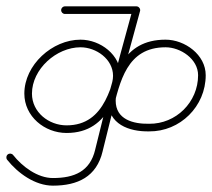

<svg xmlns="http://www.w3.org/2000/svg" viewBox="-32 -573 668 605"><path d="M172.7 -529C172.7 -529 172.7 -529 172.7 -529C247.7 -529 322.7 -529 397.7 -529C404.3 -529 409.7 -534.4 409.7 -541C409.7 -547.6 404.3 -553 397.7 -553C397.7 -553 397.7 -553 397.7 -553C322.7 -553 247.7 -553 172.7 -553C166 -553 160.7 -547.6 160.7 -541C160.7 -534.4 166 -529 172.7 -529ZM400.8 -552.6C394.4 -554.3 387.8 -550.6 386.1 -544.2C373.4 -497.8 360.8 -451.5 348.1 -405.2C348.1 -405.2 348.1 -405.2 348.1 -405.2C348.1 -405.2 348.1 -405.2 348.1 -405.2C321.4 -310 302.1 -177.9 177.7 -178C177.7 -178 177.7 -178 177.7 -178C177.7 -178 177.7 -178 177.7 -178C121.7 -178 68.7 -219.3 68.7 -278C68.7 -355.4 146 -424 221.7 -424C270.9 -424 324.2 -387 324.2 -334C324.2 -307.9 308.5 -282.8 308.5 -256C308.5 -181.6 374.2 -157.9 437.9 -159C437.9 -159 437.8 -159 437.7 -159C437.6 -159 437.5 -159 437.5 -159C535.7 -157.9 616.2 -238 616.2 -336C616.2 -400.7 550.3 -448 489.7 -448C353.7 -448 325.5 -333.9 299 -226.9C288.7 -185.2 278.4 -143.6 268 -101.9C268 -101.9 268 -101.9 268 -101.8C268 -101.8 268 -101.7 268 -101.7C251.8 -32.5 201.6 -12 134.7 -12C86.2 -12 38.4 -47.9 9.4 -84.5C5.3 -89.7 -2.3 -90.5 -7.5 -86.4C-12.7 -82.3 -13.5 -74.7 -9.4 -69.5C24.4 -27.1 78.6 12 134.7 12C212.8 12 272.5 -15.9 291.4 -96.3C291.4 -96.3 291.3 -96.2 291.3 -96.2C291.3 -96.1 291.3 -96.1 291.3 -96.1C301.6 -137.8 312 -179.4 322.3 -221.1C345.9 -316.2 367.5 -424 489.7 -424C536.9 -424 592.2 -387.2 592.2 -336C592.2 -251.3 522.7 -182 437.8 -183C437.8 -183 437.7 -183 437.6 -183C437.6 -183 437.5 -183 437.5 -183C387.9 -182.2 332.5 -196.3 332.5 -256C332.5 -282.4 348.2 -307.4 348.2 -334C348.2 -400.3 284.2 -448 221.7 -448C132.8 -448 44.7 -368.6 44.7 -278C44.7 -206.1 108.5 -154 177.7 -154C177.7 -154 177.7 -154 177.7 -154C177.7 -154 177.7 -154 177.7 -154C317.3 -153.9 341.1 -291.3 371.2 -398.8C371.2 -398.8 371.2 -398.8 371.2 -398.8C371.2 -398.8 371.2 -398.8 371.2 -398.8C383.9 -445.2 396.6 -491.5 409.2 -537.8C411 -544.2 407.2 -550.8 400.8 -552.6Z"/></svg>

Font: FRB American Cursive Guidelines Light
Style: Italic
Weight: 300
Italic angle: -25°
Version: Version 2.0;Modular Font Editor K font №1